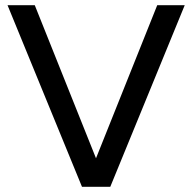

<svg xmlns="http://www.w3.org/2000/svg" viewBox="-20 -720 741 740"><path d="M9 -700H114L350 -110L586 -700H692L405 0H296Z"/></svg>

Font: Oak Sans Medium
Style: Regular
Weight: 500
Designer: Erik Kennedy, Walven
Foundry: Erik Kennedy, Walven
Version: Version 1.000